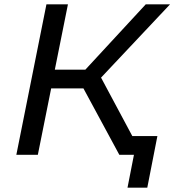

<svg xmlns="http://www.w3.org/2000/svg" viewBox="-20 -720 811 893"><path d="M450 -359 642 0H535L368 -309H218L156 0H56L196 -700H296L235 -396H377L658 -700H771ZM712 -87 665 153H573L603 0H535L552 -87Z"/></svg>

Font: Montserrat Alternates Medium
Style: Italic
Weight: 500
Italic angle: -11.3°
Designer: Julieta Ulanovsky
Foundry: Julieta Ulanovsky
Version: Version 7.200